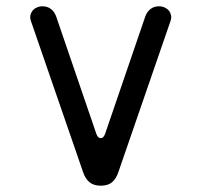

<svg xmlns="http://www.w3.org/2000/svg" viewBox="-20 -580 640 610"><path d="M244 -33 78 -514Q75 -523 76.5 -531Q78 -539 83 -545.5Q88 -552 96.5 -556Q105 -560 115 -560Q130 -560 141 -552Q152 -544 158 -529L286 -155Q291 -141 300 -141Q309 -141 314 -155L442 -529Q448 -544 459 -552Q470 -560 485 -560Q495 -560 503.5 -556Q512 -552 517 -545.5Q522 -539 523.5 -531Q525 -523 522 -514L356 -33Q349 -12 336 -1Q323 10 300 10Q278 10 264.5 -1Q251 -12 244 -33Z"/></svg>

Font: Maple Mono Light
Style: Regular
Weight: 300
Monospace: yes
Designer: subframe7536
Version: Version 7.000